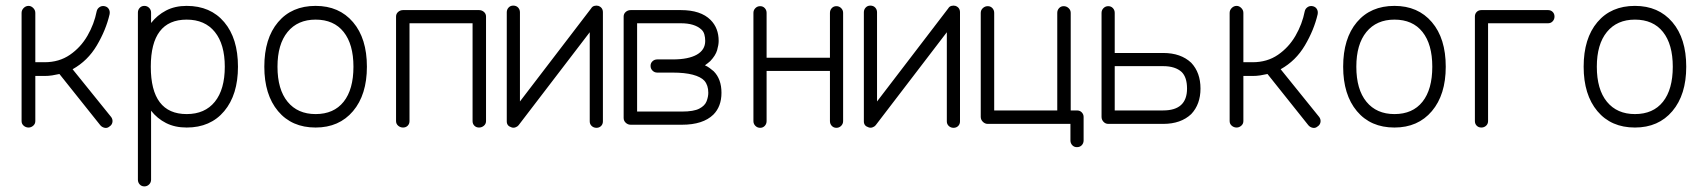

<svg xmlns="http://www.w3.org/2000/svg" viewBox="-20 -442 6083 685"><path d="M82 13Q72 13 64.5 6.5Q57 0 57 -10V-396Q57 -406 64.5 -413.5Q72 -421 82 -421Q91 -421 98.5 -413.5Q106 -406 106 -396V-220H139Q191 -220 229.5 -246.5Q268 -273 292 -314.5Q316 -356 325 -402Q327 -411 335 -416.5Q343 -422 353 -420Q363 -418 368 -410Q373 -402 371 -391Q358 -335 325.5 -280Q293 -225 239 -195L377 -24Q383 -15 381 -5.5Q379 4 371 9Q363 16 353.5 14Q344 12 338 5L192 -178Q179 -175 166 -173Q153 -171 139 -171H106V-10Q106 0 98.5 6.5Q91 13 82 13Z M495 223Q485 223 478.5 216Q472 209 472 199V-397Q472 -407 478.5 -414Q485 -421 495 -421Q505 -421 512 -414Q519 -407 519 -397V-360Q541 -388 572.5 -404.5Q604 -421 646 -421Q731 -421 780 -363Q829 -305 829 -204Q829 -104 780 -45.5Q731 13 646 13Q604 13 572.5 -3Q541 -19 519 -47V199Q519 209 512 216Q505 223 495 223ZM646 -35Q711 -35 746.5 -79Q782 -123 782 -204Q782 -284 746.5 -328Q711 -372 646 -372Q518 -372 518 -204Q518 -35 646 -35Z M1106 13Q1021 13 972 -45.5Q923 -104 923 -204Q923 -305 972 -363Q1021 -421 1106 -421Q1190 -421 1239.5 -363Q1289 -305 1289 -204Q1289 -104 1239.5 -45.5Q1190 13 1106 13ZM1106 -35Q1171 -35 1206 -79Q1241 -123 1241 -204Q1241 -284 1206 -328Q1171 -372 1106 -372Q1042 -372 1006 -328Q970 -284 970 -204Q970 -123 1006 -79Q1042 -35 1106 -35Z M1418 13Q1408 13 1400.5 6.5Q1393 0 1393 -10V-383Q1393 -393 1400.5 -399.5Q1408 -406 1418 -406H1689Q1699 -406 1706.5 -399.5Q1714 -393 1714 -383V-10Q1714 0 1706.5 6.5Q1699 13 1689 13Q1679 13 1672.5 6.5Q1666 0 1666 -10V-359H1441V-10Q1441 0 1434.5 6.5Q1428 13 1418 13Z M2108 14Q2098 14 2091 7.5Q2084 1 2084 -9V-327L1830 5Q1826 10 1818.5 12.5Q1811 15 1804 12Q1788 7 1788 -9V-398Q1788 -408 1794.5 -415Q1801 -422 1811 -422Q1822 -422 1828.5 -415Q1835 -408 1835 -398V-80L2089 -412Q2093 -419 2100.5 -421Q2108 -423 2115 -421Q2131 -415 2131 -398V-9Q2131 1 2124.5 7.5Q2118 14 2108 14Z M2230 3Q2220 3 2212.5 -4Q2205 -11 2205 -21V-383Q2205 -393 2212.5 -399.5Q2220 -406 2230 -406H2409Q2480 -406 2515 -371Q2544 -342 2544 -296Q2544 -282 2538.5 -263Q2533 -244 2514 -224Q2510 -220 2505 -216.5Q2500 -213 2495 -209Q2504 -205 2511.5 -199.5Q2519 -194 2526 -188Q2554 -160 2554 -111Q2554 -62 2525 -33Q2488 3 2413 3ZM2253 -44H2413Q2455 -44 2475 -54.5Q2495 -65 2501 -81Q2507 -97 2507 -111Q2507 -138 2493 -154Q2480 -168 2451.5 -175.5Q2423 -183 2380 -183H2325Q2315 -183 2308 -190Q2301 -197 2301 -207Q2301 -217 2308 -223.5Q2315 -230 2325 -230H2380Q2436 -230 2466 -247Q2496 -264 2496 -296Q2496 -308 2493 -319Q2490 -330 2482 -337Q2458 -359 2409 -359H2253Z M2692 14Q2682 14 2675 7Q2668 0 2668 -10V-396Q2668 -406 2675 -413Q2682 -420 2692 -420Q2702 -420 2708.5 -413Q2715 -406 2715 -396V-236H2941V-396Q2941 -406 2947.5 -413Q2954 -420 2964 -420Q2974 -420 2981 -413Q2988 -406 2988 -396V-10Q2988 0 2981 7Q2974 14 2964 14Q2954 14 2947.5 7Q2941 0 2941 -10V-189H2715V-10Q2715 0 2708.5 7Q2702 14 2692 14Z M3382 14Q3372 14 3365 7.5Q3358 1 3358 -9V-327L3104 5Q3100 10 3092.5 12.5Q3085 15 3078 12Q3062 7 3062 -9V-398Q3062 -408 3068.5 -415Q3075 -422 3085 -422Q3096 -422 3102.5 -415Q3109 -408 3109 -398V-80L3363 -412Q3367 -419 3374.5 -421Q3382 -423 3389 -421Q3405 -415 3405 -398V-9Q3405 1 3398.5 7.5Q3392 14 3382 14Z M3822 83Q3812 83 3805.5 76Q3799 69 3799 59V0H3504Q3494 0 3486.5 -7.5Q3479 -15 3479 -25V-396Q3479 -406 3486.5 -413Q3494 -420 3504 -420Q3514 -420 3520.5 -413Q3527 -406 3527 -396V-48H3752V-396Q3752 -406 3758.5 -413Q3765 -420 3775 -420Q3785 -420 3792.5 -413Q3800 -406 3800 -396V-48H3822Q3833 -48 3839.5 -41Q3846 -34 3846 -25V59Q3846 69 3839.5 76Q3833 83 3822 83Z M3934 0Q3924 0 3917 -7.5Q3910 -15 3910 -25V-396Q3910 -406 3917 -413Q3924 -420 3934 -420Q3944 -420 3950.5 -413Q3957 -406 3957 -396V-253H4130Q4193 -253 4230 -218Q4263 -183 4263 -126Q4263 -70 4230 -35Q4193 0 4130 0ZM3957 -48H4130Q4215 -48 4215 -126Q4215 -166 4196 -185Q4173 -206 4130 -206H3957Z M4392 13Q4382 13 4374.5 6.5Q4367 0 4367 -10V-396Q4367 -406 4374.5 -413.5Q4382 -421 4392 -421Q4401 -421 4408.5 -413.5Q4416 -406 4416 -396V-220H4449Q4501 -220 4539.5 -246.5Q4578 -273 4602 -314.5Q4626 -356 4635 -402Q4637 -411 4645 -416.5Q4653 -422 4663 -420Q4673 -418 4678 -410Q4683 -402 4681 -391Q4668 -335 4635.5 -280Q4603 -225 4549 -195L4687 -24Q4693 -15 4691 -5.5Q4689 4 4681 9Q4673 16 4663.5 14Q4654 12 4648 5L4502 -178Q4489 -175 4476 -173Q4463 -171 4449 -171H4416V-10Q4416 0 4408.5 6.5Q4401 13 4392 13Z M4955 13Q4870 13 4821 -45.5Q4772 -104 4772 -204Q4772 -305 4821 -363Q4870 -421 4955 -421Q5039 -421 5088.5 -363Q5138 -305 5138 -204Q5138 -104 5088.5 -45.5Q5039 13 4955 13ZM4955 -35Q5020 -35 5055 -79Q5090 -123 5090 -204Q5090 -284 5055 -328Q5020 -372 4955 -372Q4891 -372 4855 -328Q4819 -284 4819 -204Q4819 -123 4855 -79Q4891 -35 4955 -35Z M5265 13Q5255 13 5248.5 6.5Q5242 0 5242 -10V-383Q5242 -393 5248.5 -399.5Q5255 -406 5265 -406H5503Q5513 -406 5519.5 -399.5Q5526 -393 5526 -383Q5526 -373 5519.5 -366Q5513 -359 5503 -359H5289V-10Q5289 0 5282 6.5Q5275 13 5265 13Z M5813 13Q5728 13 5679 -45.5Q5630 -104 5630 -204Q5630 -305 5679 -363Q5728 -421 5813 -421Q5897 -421 5946.5 -363Q5996 -305 5996 -204Q5996 -104 5946.5 -45.5Q5897 13 5813 13ZM5813 -35Q5878 -35 5913 -79Q5948 -123 5948 -204Q5948 -284 5913 -328Q5878 -372 5813 -372Q5749 -372 5713 -328Q5677 -284 5677 -204Q5677 -123 5713 -79Q5749 -35 5813 -35Z"/></svg>

Font: Kurewa Gothic CJK TC Regular
Style: Regular
Weight: 400
Designer: Max Yao
Foundry: Max-Everyday
Version: Version 1.071; ttfautohint (v1.8.3)